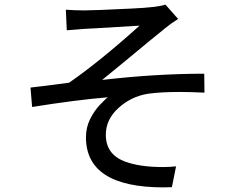

<svg xmlns="http://www.w3.org/2000/svg" viewBox="-20 -780 1040 831"><path d="M688 31Q352 31 352 -186Q352 -228 370 -264.5Q388 -301 414 -328Q440 -355 447 -359Q306 -347 119 -317L112 -401Q222 -414 279 -422Q412 -514 584 -669L401 -658Q333 -655 296 -651L269 -649L265 -738Q303 -735 347 -735Q388 -735 550 -743Q661 -748 696 -760L751 -698Q719 -678 695 -658Q651 -623 510 -506Q452 -458 422 -434Q654 -461 864 -461L865 -379Q806 -382 756 -382Q675 -382 619 -374Q547 -362 492.5 -312.5Q438 -263 438 -197Q438 -113 518 -82Q582 -57 685 -57Q715 -57 742 -60L724 30Z"/></svg>

Font: LXGW 975 Gothic SC
Style: Regular
Weight: 400
Version: Version 2.01;February 25, 2021